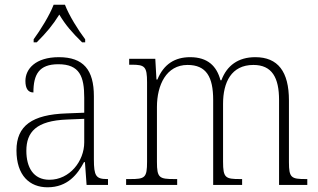

<svg xmlns="http://www.w3.org/2000/svg" viewBox="-20 -786 1352 816"><path d="M123 -619V-606H136C178 -648 204 -679 232 -724C259 -679 286 -648 329 -606H342V-619C313 -657 273 -721 256 -766H208C191 -721 151 -657 123 -619ZM182 10C268 10 310 -46 337 -97H341L348 0H439V-25H435C388 -25 379 -38 379 -109V-377C379 -489 335 -543 230 -543C131 -543 88 -493 88 -442C88 -409 100 -393 122 -393C122 -470 146 -513 228 -513C319 -513 338 -460 338 -371V-307L262 -304C117 -299 50 -252 50 -147C50 -40 106 10 182 10ZM190 -22C121 -22 92 -76 92 -145C92 -225 134 -273 265 -278L338 -281V-181C338 -101 276 -22 190 -22Z M516 0H733V-25H721C657 -25 647 -30 647 -98V-331C647 -425 687 -510 777 -510C857 -510 886 -459 886 -361V0H1009V-25H1000C938 -25 928 -30 928 -99V-345C928 -436 963 -510 1057 -510C1136 -510 1166 -456 1166 -361V0H1286V-25H1280C1218 -25 1208 -30 1208 -97V-359C1208 -482 1161 -543 1065 -543C992 -543 944 -507 921 -445H917C901 -505 863 -543 788 -543C724 -543 676 -514 649 -448H645L640 -536H529V-511H539C595 -511 605 -504 605 -436V-99C605 -30 596 -25 533 -25H516Z"/></svg>

Font: Noto Serif Bengali SemiCondensed ExtraLight
Style: Regular
Weight: 200
Width: 4
Designer: Juan Bruce, Universal Thirst, Indian Type Foundry and the Monotype Design Team.
Foundry: Monotype Imaging Inc.
Version: Version 2.003